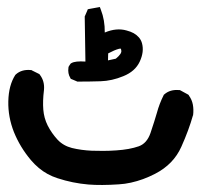

<svg xmlns="http://www.w3.org/2000/svg" viewBox="-20 -343 576 552"><path d="M234.4 187.5Q188.5 183.6 145.5 169.4Q130.4 164.6 116.9 157.2Q103.5 149.9 91.6 139.9Q79.6 129.9 68.8 117.2Q37.6 80.1 20 36.6Q2.9 -6.8 3.9 -51.8Q4.9 -97.7 23.9 -127.4L24.9 -128.4L25.9 -129.4Q42.5 -144 68.4 -141.6H70.3L71.8 -140.6L91.3 -130.9L93.3 -129.9L94.7 -127.9Q108.9 -109.4 106.4 -84Q102.5 -52.7 104.5 -27.8Q105.5 -15.6 108.6 -4.2Q111.8 7.3 117.2 18.1Q128.4 40 145.5 58.6Q162.1 76.2 187 82.5Q213.4 88.9 243.7 90.3Q258.8 90.8 276.4 90.8Q293.9 90.8 314 89.4Q352.5 86.9 378.9 77.6Q402.3 69.3 412.6 39.6Q424.3 4.9 431.2 -19Q438 -44.4 450.2 -68.8L451.2 -70.8L452.6 -71.8Q469.2 -86.4 495.1 -84H497.1L499 -83L520.5 -71.3L522.5 -69.8L523.4 -67.9Q531.7 -56.6 534.4 -42.5Q537.1 -28.3 535.2 -12.2V-11.7L534.7 -11.2Q522.9 30.8 501.5 78.6Q479 129.4 425.8 156.7Q408.7 165.5 391.4 171.9Q374 178.2 356.4 182.1Q338.9 186 321.3 187Q270.5 190.4 234.4 187.5ZM200.2 -109.4 186.5 -115.2 183.6 -116.2 182.1 -119.1Q174.3 -131.8 176.8 -148.9L177.2 -150.9L178.2 -152.8L182.1 -158.7L183.6 -160.6L185.5 -161.6Q196.3 -168 225.6 -166L223.6 -293.9V-295.9L224.6 -297.9L230.5 -311.5L232.4 -316.4L237.3 -317.4L258.8 -321.3L267.1 -322.8L270 -314.9Q281.7 -285.2 281.2 -249.5Q314.9 -263.7 343.8 -255.4Q355.5 -252.4 364.3 -247.6Q373 -242.7 379.4 -235.4Q385.7 -228 388.2 -218.8Q395 -194.3 381.8 -166Q368.7 -137.7 334.5 -124Q301.8 -110.4 269 -109.4Q237.3 -108.4 204.1 -108.4H202.1ZM313 -174.3Q331.1 -189 328.6 -198.2Q328.1 -202.6 327.1 -203.1Q326.2 -203.6 321.8 -202.6Q309.1 -199.2 291 -189.5L290.5 -169.4Z"/></svg>

Font: NaikaiFont
Style: Bold
Weight: 700
Version: Version 1.89